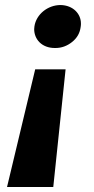

<svg xmlns="http://www.w3.org/2000/svg" viewBox="-20 -515 373 764"><path d="M301 -408C302 -413 302 -418 302 -422C302 -459 272 -494 221 -495C170 -495 124 -458 117 -410C117 -406 116 -403 116 -399C116 -359 146 -324 198 -324C199 -324 200 -324 201 -324C225 -324 247 -332 267 -348C287 -364 298 -384 301 -408ZM192 229 241 -239H120L8 229Z"/></svg>

Font: Jost
Style: Bold Italic
Weight: 700
Italic angle: -5°
Version: Version 3.710